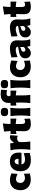

<svg xmlns="http://www.w3.org/2000/svg" viewBox="2306 -3204 914 5567"><g transform="rotate(-90 2763.5 -421.0)"><path d="M338.9 13.2Q241.7 13.2 173.1 -25.1Q104.5 -63.5 68.1 -131.1Q31.7 -198.7 31.7 -285.6Q31.7 -373 64.7 -441.9Q97.7 -510.7 163.1 -550.3Q228.5 -589.8 325.7 -589.8Q380.4 -589.8 431.4 -576.4Q482.4 -563 518.6 -550.3L503.9 -369.1Q449.7 -395 409.9 -405.8Q370.1 -416.5 350.1 -416.5Q302.2 -414.1 272 -381.8Q241.7 -349.6 241.7 -291.5Q241.7 -229 282 -192.1Q322.3 -155.3 392.6 -154.3Q414.6 -154.3 446.3 -163.1Q478 -171.9 507.8 -189.5L516.6 -12.7Q482.4 -5.4 434.8 3.9Q387.2 13.2 338.9 13.2Z M907.7 16.1Q793 16.1 720.9 -22.7Q648.9 -61.5 615.2 -130.1Q581.5 -198.7 581.5 -288.1Q581.5 -377 612.5 -445.1Q643.6 -513.2 706.5 -552Q769.5 -590.8 865.2 -590.8Q986.8 -590.8 1054.4 -528.1Q1122.1 -465.3 1122.1 -332.5Q1122.1 -309.1 1120.4 -290.8Q1118.7 -272.5 1116.2 -254.9H778.8Q787.1 -205.1 824.5 -178.5Q861.8 -151.9 934.1 -151.9Q953.6 -151.9 983.2 -157.5Q1012.7 -163.1 1045.2 -172.4Q1077.6 -181.6 1106 -191.4L1113.8 -17.1Q1076.7 -7.8 1026.4 4.2Q976.1 16.1 907.7 16.1ZM943.4 -342.8Q943.8 -395.5 922.6 -425Q901.4 -454.6 867.7 -456.5Q832 -453.6 807.1 -423.6Q782.2 -393.6 777.3 -339.4Z M1203.6 0Q1211.9 -60.5 1216.3 -117.7Q1220.7 -174.8 1220.7 -246.6V-303.2Q1220.7 -369.6 1213.6 -436.8Q1206.5 -503.9 1188 -573.2L1390.1 -584L1401.4 -482.9H1417.5Q1455.1 -540.5 1493.7 -565.7Q1532.2 -590.8 1569.3 -590.8Q1580.6 -590.8 1596.9 -588.6Q1613.3 -586.4 1628.4 -579.6L1610.8 -365.2Q1589.4 -372.1 1566.2 -377.4Q1543 -382.8 1528.3 -382.8Q1503.4 -382.8 1474.6 -368.7Q1445.8 -354.5 1426.8 -319.3V-234.9Q1426.8 -171.9 1430.9 -116.2Q1435.1 -60.5 1443.8 0Z M1960.4 16.1Q1854 16.1 1798.1 -27.8Q1742.2 -71.8 1742.2 -180.2Q1742.2 -230 1743.9 -286.1Q1745.6 -342.3 1746.6 -415L1662.1 -403.3V-573.2H1746.6Q1745.1 -624 1741 -667.7Q1736.8 -711.4 1730.5 -758.3L1967.3 -796.9Q1960.4 -739.3 1956.5 -687.3Q1952.6 -635.3 1951.7 -573.2H2107.9V-403.3Q2068.8 -410.2 2029.1 -415Q1989.3 -419.9 1951.2 -422.4V-248.5Q1951.2 -200.2 1967.5 -174.8Q1983.9 -149.4 2020.5 -149.4Q2036.1 -149.4 2057.4 -156.7Q2078.6 -164.1 2099.6 -175.8L2109.9 -8.8Q2085.9 -1 2043.2 7.6Q2000.5 16.1 1960.4 16.1Z M2180.7 0Q2189 -60.5 2193.4 -117.7Q2197.8 -174.8 2197.8 -246.6V-303.2Q2197.8 -362.8 2195.3 -408.4Q2192.9 -454.1 2188.5 -493.7Q2184.1 -533.2 2178.7 -573.2L2422.4 -579.6Q2416.5 -538.6 2412.4 -498.3Q2408.2 -458 2406 -411.1Q2403.8 -364.3 2403.8 -303.2V-246.6Q2403.8 -174.8 2407.7 -117.7Q2411.6 -60.5 2420.4 0ZM2299.3 -642.1Q2235.8 -642.1 2207.3 -666.3Q2178.7 -690.4 2178.7 -758.3Q2178.7 -806.2 2207.5 -831.5Q2236.3 -856.9 2300.3 -856.9Q2363.8 -856.9 2392.1 -829.6Q2420.4 -802.2 2420.4 -751.5Q2420.4 -688.5 2392.1 -665.3Q2363.8 -642.1 2299.3 -642.1Z M2556.6 0Q2564.9 -60.5 2568.8 -117.7Q2572.8 -174.8 2572.8 -246.6V-303.2Q2572.8 -327.6 2571.8 -356Q2570.8 -384.3 2569.8 -415L2484.4 -403.3V-573.2H2563Q2562.5 -586.4 2562.3 -598.6Q2562 -610.8 2562 -621.6Q2562 -692.9 2583.5 -739Q2605 -785.2 2641.1 -811Q2677.2 -836.9 2721.9 -847.4Q2766.6 -857.9 2813.5 -857.9Q2836.4 -857.9 2862.5 -856.2Q2888.7 -854.5 2911.6 -852.3Q2934.6 -850.1 2947.3 -848.1L2932.1 -671.9Q2911.6 -678.7 2882.6 -683.8Q2853.5 -689 2838.4 -689Q2801.8 -689 2779.1 -675Q2756.3 -661.1 2756.3 -623Q2756.3 -609.4 2763.9 -594.2Q2771.5 -579.1 2785.6 -573.2H2920.4V-403.3Q2847.7 -416.5 2779.8 -421.4V-246.6Q2779.8 -174.8 2783.4 -117.7Q2787.1 -60.5 2795.9 0Z M2989.3 0Q2997.6 -60.5 3002 -117.7Q3006.3 -174.8 3006.3 -246.6V-303.2Q3006.3 -362.8 3003.9 -408.4Q3001.5 -454.1 2997.1 -493.7Q2992.7 -533.2 2987.3 -573.2L3231 -579.6Q3225.1 -538.6 3220.9 -498.3Q3216.8 -458 3214.6 -411.1Q3212.4 -364.3 3212.4 -303.2V-246.6Q3212.4 -174.8 3216.3 -117.7Q3220.2 -60.5 3229 0ZM3107.9 -642.1Q3044.4 -642.1 3015.9 -666.3Q2987.3 -690.4 2987.3 -758.3Q2987.3 -806.2 3016.1 -831.5Q3044.9 -856.9 3108.9 -856.9Q3172.4 -856.9 3200.7 -829.6Q3229 -802.2 3229 -751.5Q3229 -688.5 3200.7 -665.3Q3172.4 -642.1 3107.9 -642.1Z M3613.8 13.2Q3516.6 13.2 3448 -25.1Q3379.4 -63.5 3343 -131.1Q3306.6 -198.7 3306.6 -285.6Q3306.6 -373 3339.6 -441.9Q3372.6 -510.7 3438 -550.3Q3503.4 -589.8 3600.6 -589.8Q3655.3 -589.8 3706.3 -576.4Q3757.3 -563 3793.5 -550.3L3778.8 -369.1Q3724.6 -395 3684.8 -405.8Q3645 -416.5 3625 -416.5Q3577.1 -414.1 3546.9 -381.8Q3516.6 -349.6 3516.6 -291.5Q3516.6 -229 3556.9 -192.1Q3597.2 -155.3 3667.5 -154.3Q3689.5 -154.3 3721.2 -163.1Q3752.9 -171.9 3782.7 -189.5L3791.5 -12.7Q3757.3 -5.4 3709.7 3.9Q3662.1 13.2 3613.8 13.2Z M4010.7 15.1Q3958.5 15.1 3923.8 -6.8Q3889.2 -28.8 3872.3 -65.2Q3855.5 -101.6 3855.5 -144.5Q3855.5 -194.3 3873.8 -226.8Q3892.1 -259.3 3919.9 -279.1Q3947.8 -298.8 3978 -308.8Q4008.3 -318.8 4032.2 -323.7L4190.9 -354.5Q4192.9 -392.1 4165.5 -407.2Q4138.2 -422.4 4084.5 -422.4Q4070.8 -422.4 4038.1 -415.3Q4005.4 -408.2 3965.1 -396Q3924.8 -383.8 3889.6 -368.7L3881.3 -548.3Q3910.2 -555.2 3952.4 -565.2Q3994.6 -575.2 4043.9 -583Q4093.3 -590.8 4143.1 -590.8Q4251 -590.8 4314.2 -541.7Q4377.4 -492.7 4377.4 -382.3Q4377.4 -354 4375.2 -313.5Q4373 -272.9 4373 -242.7V-204.6Q4373 -159.2 4380.6 -107.9Q4388.2 -56.6 4409.2 0H4212.9L4192.9 -85.9H4179.2Q4161.6 -60.5 4135.5 -37.4Q4109.4 -14.2 4077.6 0.5Q4045.9 15.1 4010.7 15.1ZM4104 -143.1Q4123 -143.1 4146.2 -156.5Q4169.4 -169.9 4184.6 -193.8V-296.9Q4175.3 -289.1 4160.9 -282Q4146.5 -274.9 4110.4 -264.6Q4086.4 -258.3 4066.7 -243.9Q4046.9 -229.5 4046.9 -198.7Q4046.9 -168.9 4064.2 -156Q4081.5 -143.1 4104 -143.1Z M4616.7 15.1Q4564.5 15.1 4529.8 -6.8Q4495.1 -28.8 4478.3 -65.2Q4461.4 -101.6 4461.4 -144.5Q4461.4 -194.3 4479.7 -226.8Q4498 -259.3 4525.9 -279.1Q4553.7 -298.8 4584 -308.8Q4614.3 -318.8 4638.2 -323.7L4796.9 -354.5Q4798.8 -392.1 4771.5 -407.2Q4744.1 -422.4 4690.4 -422.4Q4676.8 -422.4 4644 -415.3Q4611.3 -408.2 4571 -396Q4530.8 -383.8 4495.6 -368.7L4487.3 -548.3Q4516.1 -555.2 4558.3 -565.2Q4600.6 -575.2 4649.9 -583Q4699.2 -590.8 4749 -590.8Q4856.9 -590.8 4920.2 -541.7Q4983.4 -492.7 4983.4 -382.3Q4983.4 -354 4981.2 -313.5Q4979 -272.9 4979 -242.7V-204.6Q4979 -159.2 4986.6 -107.9Q4994.1 -56.6 5015.1 0H4818.8L4798.8 -85.9H4785.2Q4767.6 -60.5 4741.5 -37.4Q4715.3 -14.2 4683.6 0.5Q4651.9 15.1 4616.7 15.1ZM4710 -143.1Q4729 -143.1 4752.2 -156.5Q4775.4 -169.9 4790.5 -193.8V-296.9Q4781.2 -289.1 4766.8 -282Q4752.4 -274.9 4716.3 -264.6Q4692.4 -258.3 4672.6 -243.9Q4652.8 -229.5 4652.8 -198.7Q4652.8 -168.9 4670.2 -156Q4687.5 -143.1 4710 -143.1Z M5353 16.1Q5246.6 16.1 5190.7 -27.8Q5134.8 -71.8 5134.8 -180.2Q5134.8 -230 5136.5 -286.1Q5138.2 -342.3 5139.2 -415L5054.7 -403.3V-573.2H5139.2Q5137.7 -624 5133.5 -667.7Q5129.4 -711.4 5123 -758.3L5359.9 -796.9Q5353 -739.3 5349.1 -687.3Q5345.2 -635.3 5344.2 -573.2H5500.5V-403.3Q5461.4 -410.2 5421.6 -415Q5381.8 -419.9 5343.8 -422.4V-248.5Q5343.8 -200.2 5360.1 -174.8Q5376.5 -149.4 5413.1 -149.4Q5428.7 -149.4 5450 -156.7Q5471.2 -164.1 5492.2 -175.8L5502.4 -8.8Q5478.5 -1 5435.8 7.6Q5393.1 16.1 5353 16.1Z"/></g></svg>

Font: Pinar-DS1-FD ExtraBold
Style: Regular
Weight: 800
Designer: Amin Abedi
Version: Version 2.000